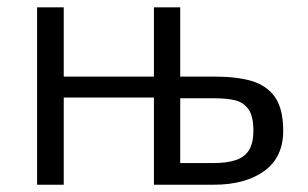

<svg xmlns="http://www.w3.org/2000/svg" viewBox="-20 -508 846 528"><path d="M567.9 0H403.3V-239.7H155.3V0H82V-487.8H155.3V-297.4H403.3V-487.8H475.6V-297.4H567.4Q631.8 -297.4 672.4 -285.2Q712.9 -272.9 735.4 -242.2Q758.8 -209.5 758.8 -148.4Q758.8 -75.2 706.5 -37.6Q654.3 0 567.9 0ZM567.4 -59.6Q603 -59.6 627.4 -67.4Q651.9 -75.2 664.3 -94.5Q676.8 -113.8 676.8 -148.4Q676.8 -189 663.3 -207.5Q649.9 -226.1 627.7 -231.9Q605.5 -237.8 567.4 -237.8H475.6V-59.6Z"/></svg>

Font: Acari Sans
Style: Regular
Weight: 400
Designer: Alfredo Marco Pradil and Stefan Peev
Foundry: Hanken Design Co.
Version: Version 1.045;February 4, 2021;FontCreator 13.0.0.2655 64-bi